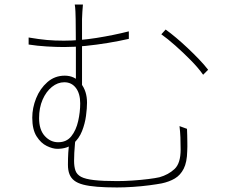

<svg xmlns="http://www.w3.org/2000/svg" viewBox="-20 -797 1040 845"><path d="M345 -777Q344 -767 342.5 -745Q341 -723 341 -713Q341 -694 341 -653.5Q341 -613 341 -565Q341 -517 341 -473Q341 -429 341 -403L314 -436Q314 -452 314 -489.5Q314 -527 314 -571.5Q314 -616 313.5 -655Q313 -694 313 -713Q313 -725 312 -746Q311 -767 309 -777ZM709 -667Q730 -652 755 -631Q780 -610 806 -585.5Q832 -561 855.5 -536.5Q879 -512 896 -490L874 -468Q853 -498 819.5 -532Q786 -566 751.5 -596.5Q717 -627 690 -646ZM106 -632Q153 -624 187 -621Q221 -618 261 -618Q329 -618 404.5 -630Q480 -642 547 -659V-626Q503 -616 454.5 -608Q406 -600 357 -595Q308 -590 262 -590Q228 -590 186 -592.5Q144 -595 106 -601ZM313 -195Q312 -185 310 -165.5Q308 -146 307 -125Q306 -104 306 -89Q306 -64 312 -46.5Q318 -29 336.5 -19Q355 -9 393.5 -4.5Q432 0 496 0Q527 0 564 -2.5Q601 -5 633 -9Q665 -13 682 -17Q721 -28 748 -53Q775 -78 775 -139Q775 -169 774 -193Q773 -217 770 -242L803 -230Q804 -216 804 -201Q804 -186 804.5 -169.5Q805 -153 804 -132Q803 -83 788.5 -54.5Q774 -26 749.5 -11.5Q725 3 692 10Q671 14 637 18.5Q603 23 565 25.5Q527 28 495 28Q445 28 408 25Q371 22 346 15.5Q321 9 306.5 -2.5Q292 -14 285.5 -31Q279 -48 279 -72Q279 -100 280.5 -125.5Q282 -151 285 -179ZM363 -345Q363 -321 358.5 -287Q354 -253 341 -220Q328 -187 302 -164.5Q276 -142 232 -142Q212 -142 186 -154.5Q160 -167 141 -197Q122 -227 122 -279Q122 -322 139 -364.5Q156 -407 188.5 -435.5Q221 -464 265 -464Q309 -464 336 -430Q363 -396 363 -345ZM236 -171Q273 -171 294 -197.5Q315 -224 324 -264Q333 -304 333 -342Q333 -385 314 -410Q295 -435 263 -435Q234 -435 208.5 -414.5Q183 -394 167.5 -358.5Q152 -323 152 -277Q152 -226 177 -198.5Q202 -171 236 -171Z"/></svg>

Font: Shanggu Sans SC VF
Style: Regular
Weight: 250
Designer: GuiWonder
Version: Version 1.021